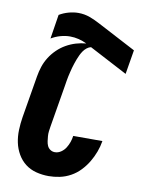

<svg xmlns="http://www.w3.org/2000/svg" viewBox="-86 -821 672 889"><g transform="rotate(10 250.0 -376.0)"><path d="M205 8Q174 8 145.5 0.5Q117 -7 95 -24Q73 -41 58.5 -66Q44 -91 38 -119.5Q32 -148 33 -178.5Q34 -209 39 -240L72 -437Q76 -461 83.5 -484Q91 -507 104.5 -528.5Q118 -550 136.5 -568Q155 -586 177 -598.5Q199 -611 222.5 -618Q246 -625 270 -627Q252 -636 232 -641Q212 -646 191 -646Q169 -646 146 -639.5Q123 -633 103 -621L121 -735Q141 -747 164.5 -753.5Q188 -760 210 -760Q239 -760 264.5 -750.5Q290 -741 314 -728L493 -634L474 -520L295 -614Q285 -612 275.5 -604.5Q266 -597 259.5 -587.5Q253 -578 248 -567.5Q243 -557 239 -546.5Q235 -536 231.5 -525.5Q228 -515 225 -504.5Q222 -494 219.5 -483Q217 -472 214.5 -461.5Q212 -451 210.5 -440Q209 -429 207 -418L174 -221Q172 -209 170.5 -197Q169 -185 170 -173.5Q171 -162 172.5 -150.5Q174 -139 178.5 -129Q183 -119 192.5 -112.5Q202 -106 214 -106Q229 -106 242.5 -115Q256 -124 264.5 -137.5Q273 -151 278 -165.5Q283 -180 285 -195H422V-194Q418 -169 408.5 -143.5Q399 -118 385 -94.5Q371 -71 351.5 -50.5Q332 -30 307.5 -16.5Q283 -3 256.5 2.5Q230 8 205 8Z"/></g></svg>

Font: Iosevka Term Curly Hv Obl
Style: Regular
Weight: 900
Italic angle: -9°
Designer: Belleve Invis
Foundry: Belleve Invis
Version: Version 32.3.0